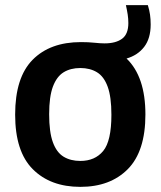

<svg xmlns="http://www.w3.org/2000/svg" viewBox="-20 -718 626 748"><path d="M293 10Q176.5 10 107.8 -58.8Q39 -127.5 39 -271.5Q39 -416 107 -485Q175 -554 295.5 -554Q324.5 -554 347.8 -551.5Q371 -549 387.5 -549Q431 -549 455.5 -567Q480 -585 480 -628Q480 -645 477.5 -661.5Q475 -678 470.5 -698H556Q562 -678.5 564.5 -660.8Q567 -643 567 -622.5Q567 -568.5 541.8 -535.5Q516.5 -502.5 473 -490Q546.5 -419.5 546.5 -272Q546.5 -128.5 478 -59.2Q409.5 10 293 10ZM293 -91Q350 -91 382 -129.8Q414 -168.5 414 -271Q414 -340.5 399.5 -380.2Q385 -420 357.8 -436.5Q330.5 -453 293 -453Q255 -453 228 -436.5Q201 -420 186.2 -380.8Q171.5 -341.5 171.5 -273Q171.5 -203.5 186 -163.8Q200.5 -124 227.8 -107.5Q255 -91 293 -91Z"/></svg>

Font: Encode Sans SmBold
Style: Regular
Weight: 600
Designer: Multiple Designers
Foundry: Impallari Type
Version: Version 3.002; ttfautohint (v1.8.3) -l 8 -r 50 -G 200 -x 14 